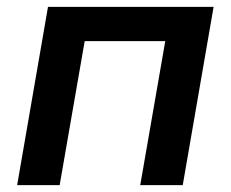

<svg xmlns="http://www.w3.org/2000/svg" viewBox="-20 -540 673 560"><path d="M30 0H154L227 -420H462L389 0H513L603 -520H120Z"/></svg>

Font: Fixel Display SemiBold
Style: Italic
Weight: 600
Italic angle: -10°
Designer: AlfaBravo + MacPaw
Foundry: Kyrylo Tkachov, Marchela Mozhyna, Serhii Makarenko, Maria Weinstein, Zakhar Kryvoshyya
Version: Version 1.210;Glyphs 3.2 (3217)